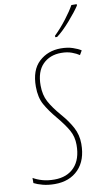

<svg xmlns="http://www.w3.org/2000/svg" viewBox="-131 -1001 615 1063"><g transform="rotate(-10 176.0 -470.0)"><path d="M89 10Q172 10 221.5 -41Q271 -92 271 -184Q271 -235 248 -277.5Q225 -320 189 -361Q146 -411 125.5 -449.5Q105 -488 105 -541Q105 -619 144.5 -659Q184 -699 248 -699Q282 -699 307.5 -689.5Q333 -680 349 -669L363 -693Q347 -704 317.5 -714Q288 -724 250 -724Q177 -724 127.5 -678Q78 -632 78 -539Q78 -478 101 -437Q124 -396 162 -351Q203 -302 223.5 -265.5Q244 -229 244 -183Q244 -102 203 -58.5Q162 -15 91 -15Q53 -15 23.5 -23.5Q-6 -32 -28 -45V-16Q-9 -6 21 2Q51 10 89 10ZM232 -790H242Q277 -816 318 -863Q359 -910 380 -942V-950H350Q333 -919 300.5 -876.5Q268 -834 231 -798Z"/></g></svg>

Font: Noto Sans Display Condensed Thin
Style: Italic
Weight: 250
Width: 3
Italic angle: -12°
Designer: Monotype Design Team
Foundry: Monotype Imaging Inc.
Version: Version 1.900